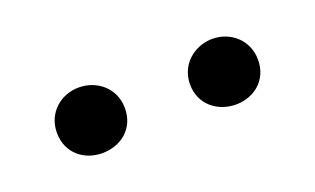

<svg xmlns="http://www.w3.org/2000/svg" viewBox="-31 -877 501 305"><g transform="rotate(-20 219.0 -724.5)"><path d="M106 -669C137 -669 164 -689 164 -724C164 -758 137 -780 106 -780C76 -780 49 -758 49 -724C49 -689 76 -669 106 -669ZM332 -669C362 -669 389 -689 389 -724C389 -758 362 -780 332 -780C302 -780 274 -758 274 -724C274 -689 302 -669 332 -669Z"/></g></svg>

Font: Noto Serif CJK SC Medium
Style: Regular
Weight: 500
Designer: Ryoko NISHIZUKA 西塚涼子 (kana & ideographs); Frank Grießhammer (Latin, Greek & Cyrillic); Wenlong ZHANG 张文龙 (bopomofo); San
Foundry: Adobe
Version: Version 2.001;hotconv 1.1.0;makeotfexe 2.6.0